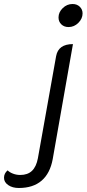

<svg xmlns="http://www.w3.org/2000/svg" viewBox="-53 -729 434 958"><path d="M239 -642Q239 -668 260 -688.5Q281 -709 309 -709Q331 -709 345 -695.5Q359 -682 359 -662Q359 -636 338 -615Q317 -594 289 -594Q267 -594 253 -607.5Q239 -621 239 -642ZM-33 158Q-33 136 -15 121Q-5 131 12 137.5Q29 144 48 144Q85 144 106.5 123.5Q128 103 136 61L227 -449Q238 -509 311 -509L210 65Q197 136 154.5 172.5Q112 209 41 209Q9 209 -12 194.5Q-33 180 -33 158Z"/></svg>

Font: K2D Light
Style: Italic
Weight: 300
Italic angle: -10°
Designer: Katatrad Aksorn Co.,Ltd.
Foundry: Cadson Demak Co.,Ltd.
Version: Version 1.000; ttfautohint (v1.6)